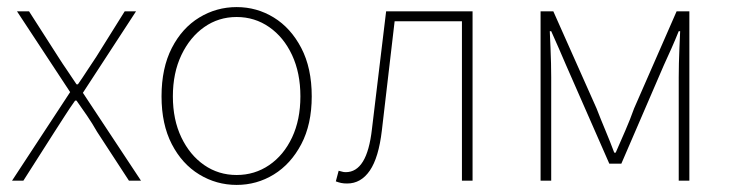

<svg xmlns="http://www.w3.org/2000/svg" viewBox="-20 -510 2062 542"><path d="M14 0 178 -250 28 -478H62L144 -350Q156 -331 169.5 -311.5Q183 -292 196 -272H200Q214 -292 226.5 -311.5Q239 -331 252 -350L332 -478H364L214 -248L378 0H344L254 -138Q241 -161 226 -183Q211 -205 196 -226H192Q177 -205 163 -183Q149 -161 134 -138L46 0Z M648 12Q591 12 542.5 -17.5Q494 -47 465 -103Q436 -159 436 -238Q436 -318 465 -374.5Q494 -431 542.5 -460.5Q591 -490 648 -490Q705 -490 753 -460.5Q801 -431 830.5 -374.5Q860 -318 860 -238Q860 -159 830.5 -103Q801 -47 753 -17.5Q705 12 648 12ZM648 -16Q699 -16 740 -44Q781 -72 804.5 -122Q828 -172 828 -238Q828 -304 804.5 -354.5Q781 -405 740 -433.5Q699 -462 648 -462Q597 -462 556.5 -433.5Q516 -405 492 -354.5Q468 -304 468 -238Q468 -172 492 -122Q516 -72 556.5 -44Q597 -16 648 -16Z M960 8Q950 8 943 6.5Q936 5 928 2L936 -28Q941 -27 945.5 -25.5Q950 -24 956 -24Q986 -24 1004.5 -54Q1023 -84 1030 -146Q1040 -229 1050 -312Q1060 -395 1070 -478H1314V0H1284V-450H1094Q1085 -373 1076 -296Q1067 -219 1058 -142Q1049 -65 1024 -28.5Q999 8 960 8Z M1506 0V-478H1542L1664 -204Q1676 -173 1689 -142Q1702 -111 1714 -79H1718Q1732 -111 1745.5 -142Q1759 -173 1770 -204L1890 -478H1926V0H1896V-292Q1896 -310 1896.5 -331Q1897 -352 1898 -375.5Q1899 -399 1900 -422H1896Q1886 -397 1875.5 -373.5Q1865 -350 1854 -326L1734 -48H1700L1578 -326Q1568 -350 1557.5 -373.5Q1547 -397 1536 -422H1532Q1533 -399 1534 -375.5Q1535 -352 1535.5 -331Q1536 -310 1536 -292V0Z"/></svg>

Font: Source Sans 3
Style: Regular
Weight: 200
Designer: Paul D. Hunt
Foundry: Adobe
Version: Version 3.046;hotconv 1.0.118;makeotfexe 2.5.65603